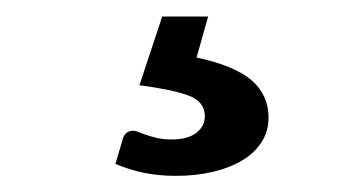

<svg xmlns="http://www.w3.org/2000/svg" viewBox="-20 -34 440 232"><path d="M217.5 35.5Q264 45.5 284.2 63.2Q304.5 81 304.5 108Q304.5 124.5 296.2 137.5Q288 150.5 273.2 159.5Q258.5 168.5 237.8 173.5Q217 178.5 192.5 178.5Q172 178.5 153.8 174.8Q135.5 171 119.5 164L128.5 133.5Q131.5 124 141 124Q144 124 148 125.8Q152 127.5 157.2 129.2Q162.5 131 170 132.8Q177.5 134.5 187.5 134.5Q207 134.5 217.2 126.5Q227.5 118.5 227.5 106.5Q227.5 88.5 207.2 81.2Q187 74 148.5 69L176 -14H231.5Z"/></svg>

Font: TypoPRO Lato
Style: Regular
Weight: 500
Designer: Lukasz Dziedzic with Adam Twardoch and Botio Nikoltchev
Foundry: tyPoland Lukasz Dziedzic
Version: Version 2.010; 2014-09-01; http://www.latofonts.com/